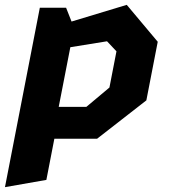

<svg xmlns="http://www.w3.org/2000/svg" viewBox="-56 -573 696 793"><path d="M-35.5 200 135.5 170 168.5 0H345L548.5 -158.5L595.5 -400.5L467.5 -553L239.5 -484L217 -541H108.5ZM186.5 -131.5 234.5 -378 386 -402.5 425 -361 396 -211.5 300.5 -131.5Z"/></svg>

Font: Monaspace Krypton ExtraBold
Style: Italic
Weight: 800
Italic angle: -11°
Designer: Riley Cran & the Lettermatic Team
Foundry: Lettermatic
Version: Version 1.101 (Monaspace Krypton)